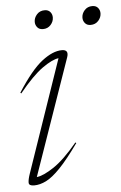

<svg xmlns="http://www.w3.org/2000/svg" viewBox="-51 -725 485 772"><g transform="rotate(-5 191.0 -339.0)"><path d="M41.5 -37 197.5 -491Q172 -488 131.8 -459.5Q91.5 -431 36 -363L32.5 -366Q88.5 -453.5 132.8 -487.8Q177 -522 213.5 -522Q243 -522 232.5 -491.5L69 -22.5Q95 -25 138 -53.5Q181 -82 235.5 -147.5L239 -145Q194.5 -82.5 162 -48.8Q129.5 -15 104.2 -2.5Q79 10 55.5 10Q34.5 10 34.2 -2.5Q34 -15 41.5 -37ZM145.5 -613Q131 -613 123 -622.5Q115 -632 115 -644.5Q115 -661 127 -674.5Q139 -688 158.5 -688Q173 -688 181 -678.8Q189 -669.5 189 -656.5Q189 -640 177 -626.5Q165 -613 145.5 -613ZM338 -613Q323.5 -613 315.5 -622.5Q307.5 -632 307.5 -644.5Q307.5 -661 319.5 -674.5Q331.5 -688 351 -688Q365.5 -688 373.5 -678.8Q381.5 -669.5 381.5 -656.5Q381.5 -640 369.5 -626.5Q357.5 -613 338 -613Z"/></g></svg>

Font: Newsreader 72pt ExtraLight
Style: Italic
Weight: 275
Italic angle: -17°
Designer: Hugues Gentile
Foundry: Production Type
Version: Version 1.003; ttfautohint (v1.8.3)